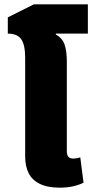

<svg xmlns="http://www.w3.org/2000/svg" viewBox="-20 -855 425 885"><path d="M96 -448V-588Q96 -648 78 -674Q60 -700 16 -700V-775L136 -835H385V-700H238L237 -696Q267 -680 277.5 -650Q288 -620 288 -571V-448ZM255 10Q199 10 163.5 -7.5Q128 -25 112 -57Q96 -89 96 -134V-548H288V-157Q288 -141 295 -132.5Q302 -124 318 -124Q325 -124 334 -125.5Q343 -127 350 -130L365 -13Q346 -3 318 3.5Q290 10 255 10Z"/></svg>

Font: Noto Sans Thai Black
Style: Regular
Weight: 900
Version: Version 2.001